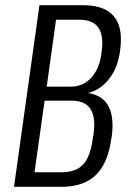

<svg xmlns="http://www.w3.org/2000/svg" viewBox="-20 -720 501 740"><path d="M132 -700H299Q355 -700 389.5 -681Q424 -662 437.5 -624Q451 -586 443 -527L442 -519Q432 -451 393.5 -407.5Q355 -364 299 -358V-364Q366 -360 393.5 -318.5Q421 -277 411 -196L409 -185Q400 -121 376 -80Q352 -39 312.5 -19.5Q273 0 215 0H34ZM216 -56Q253 -56 278 -69Q303 -82 317.5 -111.5Q332 -141 338 -188L340 -200Q350 -267 329 -299.5Q308 -332 256 -332H152L113 -56ZM252 -386Q284 -386 308.5 -401Q333 -416 349.5 -445Q366 -474 371 -515L372 -523Q380 -583 359 -613.5Q338 -644 286 -644H196L160 -386Z"/></svg>

Font: Pathway Extreme Condensed Light
Style: Italic
Weight: 300
Width: 3
Italic angle: -8°
Version: Version 1.001;gftools[0.9.26]